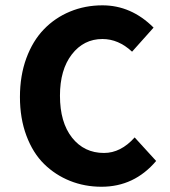

<svg xmlns="http://www.w3.org/2000/svg" viewBox="-20 -692 640 724"><path d="M362.8 12.2Q299.3 12.2 243.9 -10Q188.5 -32.2 146.2 -73.7Q104 -115.2 79.6 -180.4Q55.2 -245.6 55.2 -326.2Q55.2 -406.7 79.3 -472.4Q103.5 -538.1 145.5 -581.5Q187.5 -625 244.1 -648.4Q300.8 -671.9 366.2 -671.9Q475.1 -671.9 559.1 -587.9L478 -497.1Q426.8 -544.9 366.2 -544.9Q295.9 -544.9 251 -487.1Q206.1 -429.2 206.1 -331.1Q206.1 -230.5 251.7 -172.9Q297.4 -115.2 372.1 -115.2Q435.5 -115.2 487.8 -173.8L568.8 -85Q486.3 12.2 362.8 12.2Z"/></svg>

Font: Office Code Pro D Bold
Style: Regular
Weight: 700
Designer: Nathan Rutzky & Paul D. Hunt
Foundry: Adobe Systems Incorporated
Version: Version 1.004;PS 001.004;hotconv 1.0.70;makeotf.lib2.5.58329